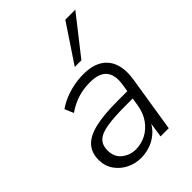

<svg xmlns="http://www.w3.org/2000/svg" viewBox="-220 -853 962 962"><g transform="rotate(-45 261.0 -371.5)"><path d="M202 8Q161 8 125 -10Q89 -28 66.5 -60.5Q44 -93 44 -136Q44 -187 73 -218.5Q102 -250 163 -264Q224 -278 319 -278H400L393 -233H333Q248 -233 199 -224.5Q150 -216 129.5 -195Q109 -174 109 -139Q109 -91 141 -66Q173 -41 213 -41Q252 -41 286 -58.5Q320 -76 344 -109.5Q368 -143 376 -191L395 -313Q406 -377 380 -409.5Q354 -442 288 -442Q242 -442 202 -429.5Q162 -417 123 -390L103 -437Q127 -454 158 -467Q189 -480 223.5 -487Q258 -494 293 -494Q356 -494 394.5 -470Q433 -446 447.5 -401.5Q462 -357 452 -296L405 0H347L364 -113H374Q361 -72 334 -45Q307 -18 272.5 -5Q238 8 202 8ZM289 -550 423 -751H494L336 -550Z"/></g></svg>

Font: Nunito Sans 12pt Light
Style: Italic
Weight: 300
Italic angle: -9°
Designer: Vernon Adams
Foundry: Vernon Adams
Version: Version 3.101;gftools[0.9.27]